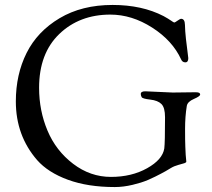

<svg xmlns="http://www.w3.org/2000/svg" viewBox="-20 -739 858 776"><path d="M678 -365 567 -370C555 -370 549 -366.3 549 -359C549 -355 550.2 -350.8 552.5 -346.5C554.8 -342.2 566.3 -338.8 587 -336.5C607.7 -334.2 622.8 -328.2 632.5 -318.5C642.2 -308.8 647 -291 647 -265C647 -197 646 -155 644 -139C639.3 -109 616.2 -82.3 574.5 -59C532.8 -35.7 484.2 -24 428.5 -24C372.8 -24 321.8 -41.7 275.5 -77C229.2 -112.3 194.7 -157 172 -211C149.3 -265 138 -322.7 138 -384C138 -476.7 165.2 -549.2 219.5 -601.5C273.8 -653.8 342.7 -680 426 -680C484 -680 540.3 -662.5 595 -627.5C649.7 -592.5 688.7 -549.7 712 -499C715.3 -491 721 -487 729 -487C737 -487 741 -492.7 741 -504C741 -506.7 740 -515 738 -529C736 -543 733.8 -560.7 731.5 -582C729.2 -603.3 727.8 -622.2 727.5 -638.5C727.2 -654.8 722 -663 712 -663C709.3 -663 704.5 -660.5 697.5 -655.5C690.5 -650.5 686.2 -648 684.5 -648C682.8 -648 678.5 -650.5 671.5 -655.5C664.5 -660.5 654.3 -666.7 641 -674C583 -704 514.3 -719 435 -719C352.3 -719 281 -701.2 221 -665.5C161 -629.8 116.5 -583 87.5 -525C58.5 -467 44 -401.7 44 -329C44 -237 72.7 -158 130 -92C159.3 -58.7 200.8 -32.2 254.5 -12.5C308.2 7.2 371.3 17 444 17C466.7 17 490.7 14 516 8C527.3 5.3 538.3 2.3 549 -1C559.7 -4.3 570 -8.2 580 -12.5C590 -16.8 599 -21 607 -25L630.5 -37C638.2 -41 644.3 -44.3 649 -47L670 -59.5C679.3 -65.2 689.7 -69.5 701 -72.5C712.3 -75.5 720.5 -77.8 725.5 -79.5C730.5 -81.2 733 -83.3 733 -86C733 -88.7 732.7 -92.3 732 -97C731.3 -101.7 730.8 -107.2 730.5 -113.5C730.2 -119.8 729.7 -130.7 729 -146C728.3 -161.3 728 -185.5 728 -218.5C728 -251.5 730.3 -282.3 735 -311C737 -322.3 746.5 -331.7 763.5 -339C780.5 -346.3 789 -352.3 789 -357C789 -363 783.7 -366 773 -366H758Z"/></svg>

Font: Sorts Mill Goudy
Style: Regular
Weight: 400
Version: Version 003.101